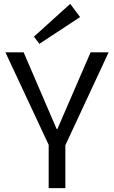

<svg xmlns="http://www.w3.org/2000/svg" viewBox="-20 -970 589 990"><path d="M8 -700H102L272 -305H276L447 -700H540L317 -221H232ZM231 -267H317V0H231ZM393 -882 183 -744 155 -781 342 -950Z"/></svg>

Font: Pathway Extreme
Style: Regular
Weight: 400
Designer: Eduardo Rodriguez Tunni
Foundry: Eduardo Rodriguez Tunni
Version: Version 1.001;gftools[0.9.26]